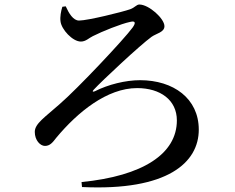

<svg xmlns="http://www.w3.org/2000/svg" viewBox="-20 -785 1040 850"><path d="M271 -757C285 -726 304 -694 330 -694C368 -694 522 -732 556 -744C578 -752 584 -765 597 -765C639 -765 708 -703 708 -669C708 -642 672 -637 651 -622C601 -586 431 -427 395 -388C387 -380 391 -377 400 -381C459 -411 536 -430 600 -430C748 -430 860 -349 860 -211C860 -66 723 61 343 43L341 21C613 -6 763 -104 763 -252C763 -342 690 -395 587 -395C454 -395 324 -289 229 -175C213 -154 201 -139 179 -139C158 -139 134 -164 134 -201C134 -238 179 -266 244 -324C325 -394 530 -612 567 -663C582 -684 580 -694 556 -688C517 -680 432 -646 391 -625C374 -617 360 -601 338 -601C301 -601 252 -655 248 -690C245 -710 250 -736 256 -755Z"/></svg>

Font: Noto Serif CJK HK SemiBold
Style: Regular
Weight: 600
Designer: Ryoko NISHIZUKA 西塚涼子 (kana & ideographs); Frank Grießhammer (Latin, Greek & Cyrillic); Wenlong ZHANG 张文龙 (bopomofo); San
Foundry: Adobe
Version: Version 2.001;hotconv 1.1.0;makeotfexe 2.6.0